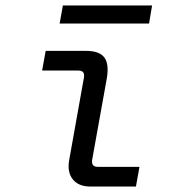

<svg xmlns="http://www.w3.org/2000/svg" viewBox="-20 -682 640 702"><path d="M310 0Q267 0 246 -26.5Q225 -53 233 -97L287 -399Q291 -424 267 -424H134L147 -496H294Q343 -496 361 -472.5Q379 -449 371 -398L317 -98Q313 -72 337 -72H490L477 0ZM198 -596 210 -662H536L525 -596Z"/></svg>

Font: DM Mono
Style: Italic
Weight: 400
Italic angle: -10°
Designer: Colophon Foundry
Foundry: Colophon Foundry
Version: Version 1.000; ttfautohint (v1.8.2.53-6de2)